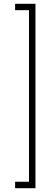

<svg xmlns="http://www.w3.org/2000/svg" viewBox="-20 -770 225 1010"><path d="M166.5 220H59.5V186H132.5V-716.5H59.5V-750H166.5Z"/></svg>

Font: Imbue Thin 10pt
Style: Regular
Weight: 400
Version: Version 1.102